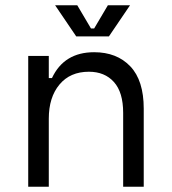

<svg xmlns="http://www.w3.org/2000/svg" viewBox="-20 -708 652 728"><path d="M165 0H87V-496H165V-412H177Q223 -510 337 -510Q423 -510 474 -456.5Q525 -403 525 -296V0H447V-280Q447 -358 412 -397Q377 -436 317 -436Q246 -436 205.5 -387.5Q165 -339 165 -258ZM473 -688 393 -570H269L189 -688H273L325 -600H337L389 -688Z"/></svg>

Font: Space Mono
Style: Regular
Weight: 400
Monospace: yes
Designer: Colophon Foundry / Benjamin Critton
Foundry: Colophon Foundry
Version: Version 1.000;PS 1.003;hotconv 1.0.81;makeotf.lib2.5.63406